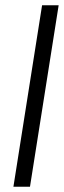

<svg xmlns="http://www.w3.org/2000/svg" viewBox="-20 -640 243 730"><path d="M31 70H94L203 -620H140Z"/></svg>

Font: Charger Pro
Style: LitObl
Weight: 300
Designer: Jasper
Foundry: Cannot Into Space Fonts
Version: Version 1.09